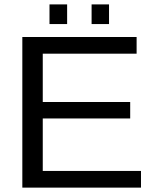

<svg xmlns="http://www.w3.org/2000/svg" viewBox="-20 -857 707 877"><path d="M624 -76.2V0H82V-688H604V-611.8H175.3V-391.1H574.7V-315.9H175.3V-76.2ZM478 -836.9V-747.1H398.4V-836.9ZM286.6 -836.9V-747.1H206.1V-836.9Z"/></svg>

Font: Arimo
Style: Regular
Weight: 400
Designer: Steve Matteson
Foundry: Monotype Imaging Inc.
Version: Version 1.33